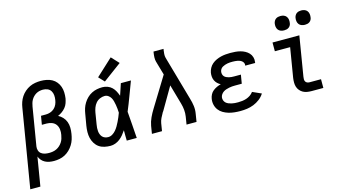

<svg xmlns="http://www.w3.org/2000/svg" viewBox="-107 -1182 3208 1784"><g transform="rotate(-15 1497.5 -290.5)"><path d="M-5 205 120 -546Q124 -573 133 -599Q142 -625 157.5 -648.5Q173 -672 195 -691Q217 -710 242.5 -722Q268 -734 295 -738.5Q322 -743 348 -743Q377 -743 405 -737.5Q433 -732 456.5 -719Q480 -706 497 -685Q514 -664 523 -638Q532 -612 533 -583.5Q534 -555 530 -526Q526 -505 518.5 -483Q511 -461 496 -442.5Q481 -424 461.5 -410Q442 -396 421 -387Q445 -375 464 -354.5Q483 -334 492.5 -308Q502 -282 502.5 -252.5Q503 -223 498 -194Q494 -168 486 -142Q478 -116 463 -92Q448 -68 427.5 -48Q407 -28 382 -15Q357 -2 330 3Q303 8 277 8Q255 8 233 4Q211 0 192 -10Q173 -20 159 -36.5Q145 -53 138 -72L92 205ZM252 -76Q270 -76 288 -79Q306 -82 323 -90Q340 -98 354.5 -111Q369 -124 379.5 -140Q390 -156 395.5 -173.5Q401 -191 404 -209Q409 -235 406 -261Q403 -287 389 -307Q375 -327 351 -336.5Q327 -346 301 -346H254L268 -429H315Q336 -429 357.5 -436Q379 -443 396 -458.5Q413 -474 422 -494.5Q431 -515 434 -536Q438 -559 436 -582Q434 -605 422.5 -623.5Q411 -642 390.5 -650.5Q370 -659 347 -659Q331 -659 314.5 -655.5Q298 -652 283 -643.5Q268 -635 255.5 -622.5Q243 -610 234.5 -595Q226 -580 221.5 -564Q217 -548 214 -532L153 -165Q150 -145 156 -126Q162 -107 177.5 -95.5Q193 -84 212.5 -80Q232 -76 252 -76Z M821 8Q791 8 762 1.5Q733 -5 710.5 -21Q688 -37 673 -61.5Q658 -86 651.5 -113.5Q645 -141 645.5 -171Q646 -201 651 -231L670 -341Q674 -367 682 -392Q690 -417 704.5 -440.5Q719 -464 739 -483.5Q759 -503 783.5 -515.5Q808 -528 834 -533Q860 -538 886 -538Q912 -538 936 -529Q960 -520 977.5 -503Q995 -486 1006.5 -464Q1018 -442 1026 -419Q1035 -446 1044.5 -474Q1054 -502 1063 -530H1160Q1134 -462 1108.5 -393Q1083 -324 1055 -257Q1061 -193 1065 -128.5Q1069 -64 1074 0H978Q977 -25 977 -50Q977 -75 977 -100Q963 -79 947 -59.5Q931 -40 911 -24.5Q891 -9 867.5 -0.5Q844 8 821 8ZM821 -76Q842 -76 861 -87.5Q880 -99 894.5 -116Q909 -133 920 -152Q931 -171 940.5 -190.5Q950 -210 958.5 -230Q967 -250 974 -270Q973 -289 971.5 -308Q970 -327 966.5 -345.5Q963 -364 958.5 -382.5Q954 -401 945 -416.5Q936 -432 920.5 -443Q905 -454 886 -454Q863 -454 840 -444Q817 -434 801 -415Q785 -396 776.5 -373Q768 -350 764 -327L746 -217Q743 -201 742 -185Q741 -169 742.5 -153.5Q744 -138 749.5 -123.5Q755 -109 765 -98Q775 -87 790 -81.5Q805 -76 821 -76ZM924 -583 873 -637 1034 -786 1101 -714Z M1220 0 1232 -74Q1239 -113 1256.5 -150.5Q1274 -188 1296 -223L1469 -505L1459 -539L1434 -626Q1434 -629 1433 -631Q1432 -633 1431 -635Q1431 -635 1431 -635Q1431 -635 1431 -636Q1425 -657 1426 -680.5Q1427 -704 1431 -728L1432 -735H1529L1527 -728Q1524 -708 1522.5 -687.5Q1521 -667 1526 -649L1647 -223Q1658 -188 1663 -150Q1668 -112 1661 -74L1649 0H1553L1565 -74Q1570 -106 1567 -138Q1564 -170 1555 -201L1501 -391L1378 -180Q1376 -177 1373.5 -173Q1371 -169 1368 -166V-165Q1355 -143 1344 -120Q1333 -97 1329 -74L1317 0Z M2070 8Q2041 8 2012 5Q1983 2 1956.5 -6Q1930 -14 1906 -28Q1882 -42 1865.5 -64Q1849 -86 1842.5 -114Q1836 -142 1841 -171Q1844 -191 1854 -210.5Q1864 -230 1881 -243.5Q1898 -257 1917.5 -266Q1937 -275 1957 -280Q1940 -289 1926.5 -302Q1913 -315 1905 -331.5Q1897 -348 1895 -367.5Q1893 -387 1896 -407Q1900 -429 1911.5 -450.5Q1923 -472 1941.5 -487.5Q1960 -503 1982 -513Q2004 -523 2026.5 -528.5Q2049 -534 2072 -536Q2095 -538 2117 -538Q2142 -538 2166 -536Q2190 -534 2213 -528Q2236 -522 2256.5 -511Q2277 -500 2292.5 -483.5Q2308 -467 2315 -444Q2322 -421 2318 -397Q2318 -395 2317.5 -393Q2317 -391 2317 -388H2221Q2221 -389 2221.5 -390Q2222 -391 2222 -392Q2224 -404 2219 -414.5Q2214 -425 2205.5 -432Q2197 -439 2186.5 -443.5Q2176 -448 2164.5 -450Q2153 -452 2141 -453Q2129 -454 2117 -454Q2105 -454 2092.5 -453.5Q2080 -453 2067.5 -450.5Q2055 -448 2043 -444Q2031 -440 2019.5 -433.5Q2008 -427 2000.5 -416Q1993 -405 1991 -392Q1989 -380 1992 -367.5Q1995 -355 2003 -346Q2011 -337 2022.5 -331.5Q2034 -326 2046 -323Q2058 -320 2070.5 -319Q2083 -318 2096 -318H2161L2147 -234H2082Q2068 -234 2053.5 -233Q2039 -232 2025 -229Q2011 -226 1996.5 -221.5Q1982 -217 1969 -208.5Q1956 -200 1947 -187Q1938 -174 1936 -160Q1934 -145 1939 -130.5Q1944 -116 1955 -106Q1966 -96 1980 -90.5Q1994 -85 2008.5 -81.5Q2023 -78 2039 -77Q2055 -76 2070 -76Q2090 -76 2110.5 -78.5Q2131 -81 2150.5 -87.5Q2170 -94 2188 -106Q2206 -118 2219 -136L2304 -98Q2286 -69 2258 -47.5Q2230 -26 2198.5 -13.5Q2167 -1 2134.5 3.5Q2102 8 2070 8Z M2757 0Q2735 0 2714 -3.5Q2693 -7 2675.5 -16.5Q2658 -26 2644.5 -42Q2631 -58 2625 -77.5Q2619 -97 2619 -118.5Q2619 -140 2622 -162L2669 -446H2522V-530H2780L2717 -148Q2715 -136 2715 -124.5Q2715 -113 2720 -103.5Q2725 -94 2735.5 -89Q2746 -84 2757 -84H2869V0ZM2856 -611Q2840 -611 2824.5 -616.5Q2809 -622 2799.5 -634.5Q2790 -647 2787.5 -663.5Q2785 -680 2788 -697Q2790 -708 2796 -719Q2802 -730 2812 -737Q2822 -744 2833.5 -746.5Q2845 -749 2856 -749Q2873 -749 2888 -743.5Q2903 -738 2912.5 -725.5Q2922 -713 2924.5 -696.5Q2927 -680 2924 -663Q2923 -652 2917 -641Q2911 -630 2901 -623Q2891 -616 2879.5 -613.5Q2868 -611 2856 -611ZM2656 -611Q2640 -611 2624.5 -616.5Q2609 -622 2599.5 -634.5Q2590 -647 2587.5 -663.5Q2585 -680 2588 -697Q2590 -708 2596 -719Q2602 -730 2612 -737Q2622 -744 2633.5 -746.5Q2645 -749 2656 -749Q2673 -749 2688 -743.5Q2703 -738 2712.5 -725.5Q2722 -713 2724.5 -696.5Q2727 -680 2724 -663Q2723 -652 2717 -641Q2711 -630 2701 -623Q2691 -616 2679.5 -613.5Q2668 -611 2656 -611Z"/></g></svg>

Font: Iosevka Curly Medium Extended
Style: Italic
Weight: 500
Width: 7
Italic angle: -9°
Monospace: yes
Designer: Belleve Invis
Foundry: Belleve Invis
Version: Version 11.1.0; ttfautohint (v1.8.3)